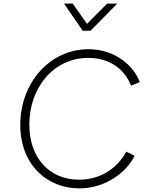

<svg xmlns="http://www.w3.org/2000/svg" viewBox="-20 -1029 843 1061"><path d="M418 12C568 12 681 -81 724 -168L678 -191C627 -98 535 -36 417 -36C253 -36 142 -156 142 -341C142 -542 274 -709 468 -709C585 -709 667 -649 704 -556L752 -575C722 -661 620 -757 469 -757C255 -757 92 -571 92 -339C92 -120 239 12 418 12ZM334 -1009 437 -859H480L628 -1009H572L461 -897L382 -1009Z"/></svg>

Font: Mluvka ExtraLight
Style: Italic
Weight: 200
Italic angle: -8°
Designer: Modified by Jiří Krblich, Original typeface by Gumpita Rahayu
Foundry: Gumpita Rahayu & Jiří Krblich
Version: Version 2.000;Glyphs 3.1.1 (3134)